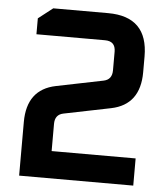

<svg xmlns="http://www.w3.org/2000/svg" viewBox="-51 -736 679 781"><g transform="rotate(5 289.0 -345.0)"><path d="M56 0V-219Q56 -352 173 -376L365 -415Q399 -422 399 -460V-536Q399 -579 356 -579H76V-644L135 -690H359Q522 -690 522 -527V-463Q522 -330 405 -306L213 -267Q179 -260 179 -222V-111H522V0Z"/></g></svg>

Font: Oxanium ExtraLight SemiBold
Style: Regular
Weight: 600
Version: Version 2.000